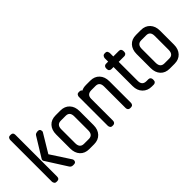

<svg xmlns="http://www.w3.org/2000/svg" viewBox="3 -794 1183 1183"><g transform="rotate(-45 594.0 -202.5)"><path d="M192 0Q178 0 170 -12L86 -144Q76 -156 86 -169L161 -291Q165 -298 172 -300.5Q179 -303 183 -303H189Q203 -303 206 -291.5Q209 -280 204 -274L133 -156L215 -30Q221 -21 217.5 -10.5Q214 0 200 0ZM48 0Q38 0 33.5 -7.5Q29 -15 29 -21V-384Q29 -391 33.5 -398Q38 -405 48 -405H55Q74 -405 74 -384V-21Q74 0 55 0Z M334 0Q296 0 274.5 -23.5Q253 -47 253 -86V-208Q253 -247 274.5 -270.5Q296 -294 334 -294H376Q413 -294 435 -270.5Q457 -247 457 -208V-86Q457 -47 435 -23.5Q413 0 376 0ZM411 -208Q411 -248 376 -248H334Q298 -248 298 -208V-87Q298 -46 334 -46H376Q411 -46 411 -87Z M690 0Q681 0 676 -6Q671 -12 671 -21V-208Q671 -248 636 -248H600Q561 -248 561 -210V-21Q561 -12 556 -6Q551 0 542 0H535Q525 0 520.5 -7Q516 -14 516 -21V-274Q516 -280 520.5 -287Q525 -294 535 -294H542Q554 -294 559 -285Q574 -294 600 -294H636Q673 -294 695 -270.5Q717 -247 717 -208V-21Q717 -12 712 -6Q707 0 697 0Z M879 0Q843 0 820 -23.5Q797 -47 797 -86V-252H778Q771 -252 765 -257Q759 -262 759 -272V-279Q759 -287 764 -293Q769 -299 778 -299H797V-328Q797 -335 802 -342.5Q807 -350 817 -350H824Q835 -350 838.5 -341.5Q842 -333 842 -328V-299H891Q901 -299 905.5 -293Q910 -287 910 -279V-272Q910 -262 904 -257Q898 -252 891 -252H842V-86Q842 -47 879 -47H896Q905 -47 910 -41Q915 -35 915 -27V-20Q915 -10 909 -5Q903 0 896 0Z M1035 0Q997 0 975.5 -23.5Q954 -47 954 -86V-208Q954 -247 975.5 -270.5Q997 -294 1035 -294H1077Q1114 -294 1136 -270.5Q1158 -247 1158 -208V-86Q1158 -47 1136 -23.5Q1114 0 1077 0ZM1112 -208Q1112 -248 1077 -248H1035Q999 -248 999 -208V-87Q999 -46 1035 -46H1077Q1112 -46 1112 -87Z"/></g></svg>

Font: Chathura ExtraBold
Style: Regular
Weight: 800
Designer: Appaji Ambarisha Darbha
Foundry: Aditya Fonts
Version: Version 1.002 2016